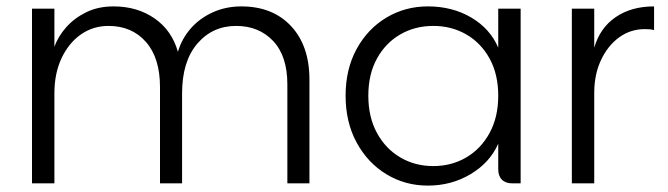

<svg xmlns="http://www.w3.org/2000/svg" viewBox="-20 -573 2089 600"><path d="M80 0V-546H150V-427Q162 -460 187.5 -488.5Q213 -517 250 -535Q287 -553 335 -553Q409 -553 463 -515.5Q517 -478 536 -411Q548 -452 576 -484Q604 -516 645 -534.5Q686 -553 734 -553Q832 -553 889.5 -491.5Q947 -430 947 -324V0H878V-309Q878 -398 833.5 -445Q789 -492 718 -492Q644 -492 596.5 -436.5Q549 -381 549 -281V0H480V-301Q480 -392 436 -442Q392 -492 319 -492Q271 -492 233 -465.5Q195 -439 172.5 -391.5Q150 -344 150 -281V0Z M1317 7Q1246 7 1187.5 -28.5Q1129 -64 1094.5 -127.5Q1060 -191 1060 -274Q1060 -357 1094.5 -420Q1129 -483 1187.5 -518Q1246 -553 1317 -553Q1394 -553 1453 -518Q1512 -483 1537 -424V-546H1607V0H1581Q1560 0 1548.5 -11.5Q1537 -23 1537 -44V-124Q1511 -65 1451 -29Q1391 7 1317 7ZM1334 -54Q1391 -54 1437 -81Q1483 -108 1510 -157.5Q1537 -207 1537 -274Q1537 -341 1510 -390Q1483 -439 1437 -465.5Q1391 -492 1334 -492Q1277 -492 1231 -465.5Q1185 -439 1158 -390Q1131 -341 1131 -274Q1131 -207 1158 -157.5Q1185 -108 1231 -81Q1277 -54 1334 -54Z M1767 0V-546H1837V0ZM1805 -283 1837 -424Q1855 -486 1904 -519.5Q1953 -553 2024 -553V-479Q2017 -481 2009.5 -481.5Q2002 -482 1995 -482Q1950 -482 1914.5 -456Q1879 -430 1858 -385Q1837 -340 1837 -283Z"/></svg>

Font: Parkinsans Light
Style: Regular
Weight: 300
Designer: Red Stone, Indian Type Foundry
Foundry: Indian Type Foundry
Version: Version 1.000